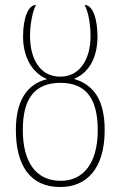

<svg xmlns="http://www.w3.org/2000/svg" viewBox="-20 -744 487 774"><path d="M223 10C328 10 402 -63 402 -219C402 -345 355 -403 278 -426C348 -454 373 -526 373 -596C373 -666 355 -724 321 -724C336 -696 345 -647 345 -597C345 -512 306 -435 223 -435C137 -435 101 -513 101 -599C101 -642 110 -696 125 -724C95 -724 73 -675 73 -596C73 -527 100 -454 170 -425C85 -404 44 -333 44 -220C44 -82 98 10 223 10ZM225 -15C124 -15 72 -92 72 -220C72 -342 116 -410 224 -410C331 -410 374 -341 374 -219C374 -85 315 -15 225 -15Z"/></svg>

Font: Noto Serif ExtraCondensed Thin
Style: Regular
Weight: 100
Width: 2
Designer: Monotype Design Team
Foundry: Monotype Imaging Inc.
Version: Version 2.013